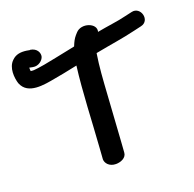

<svg xmlns="http://www.w3.org/2000/svg" viewBox="-124 -835 971 959"><g transform="rotate(-20 361.5 -355.5)"><path d="M14 -549V-548C42 -481 130 -498 194 -510C219 -514 259 -522 316 -534C299 -402 294 -243 284 -106L280 -49V-48C280 -29 298 -4 334 -4C359 -4 391 -16 392 -45L396 -102C401 -178 407 -271 412 -347C417 -424 421 -490 432 -558C520 -575 576 -582 647 -599C659 -602 672 -605 686 -608C741 -620 718 -703 667 -691L627 -682C589 -672 526 -665 475 -655C488 -699 409 -727 375 -688L366 -678C353 -663 346 -648 338 -628L336 -627C252 -610 196 -598 167 -593C140 -588 120 -586 109 -585C105 -585 98 -585 92 -586C91 -590 91 -599 91 -605C91 -605 92 -604 94 -604L109 -601C139 -595 164 -618 168 -636C172 -654 161 -682 125 -687L124 -686L107 -689C77 -693 51 -690 30 -669C-3 -638 3 -582 13 -550Z"/></g></svg>

Font: Stray Cat
Style: BlkExt
Weight: 900
Version: Version 1.0